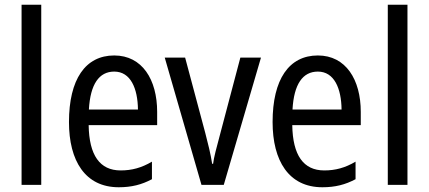

<svg xmlns="http://www.w3.org/2000/svg" viewBox="-20 -780 1809 810"><path d="M154 0V-760H71V0Z M462 -546C340 -546 271 -445 271 -265C271 -102 339 10 481 10C535 10 578 -1 621 -24V-98C577 -72 536 -61 489 -61C401 -61 356 -125 354 -252H643V-308C643 -444 580 -546 462 -546ZM462 -478C531 -478 561 -407 562 -318H355C361 -425 398 -478 462 -478Z M830 0H924L1081 -537H994L906 -204C894 -160 882 -115 879 -89H875C869 -129 857 -177 846 -219L761 -537H675Z M1321 -546C1199 -546 1130 -445 1130 -265C1130 -102 1198 10 1340 10C1394 10 1437 -1 1480 -24V-98C1436 -72 1395 -61 1348 -61C1260 -61 1215 -125 1213 -252H1502V-308C1502 -444 1439 -546 1321 -546ZM1321 -478C1390 -478 1420 -407 1421 -318H1214C1220 -425 1257 -478 1321 -478Z M1699 0V-760H1616V0Z"/></svg>

Font: Noto Sans Condensed
Style: Regular
Weight: 400
Width: 3
Designer: Monotype Design Team
Foundry: Monotype Imaging Inc.
Version: Version 2.013